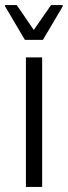

<svg xmlns="http://www.w3.org/2000/svg" viewBox="-37 -736 267 756"><path d="M65 0V-510H129V0ZM61 -579 -17 -711V-716H29L96 -618L164 -716H210V-711L132 -579Z"/></svg>

Font: Saira Condensed
Style: Regular
Weight: 400
Width: 3
Designer: Hector Gatti with collaboration of the Omnibus-Type team
Foundry: Omnibus-Type
Version: Version 1.101